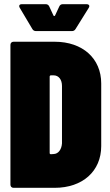

<svg xmlns="http://www.w3.org/2000/svg" viewBox="-20 -900 525 920"><path d="M75 -862 135 -761C139 -754 145 -751 153 -751H324C332 -751 338 -754 342 -761L405 -862C407 -865 408 -868 408 -871C408 -876 403 -880 395 -880H281C273 -880 267 -876 264 -869L244 -826C242 -822 238 -822 236 -826L216 -869C213 -876 207 -880 199 -880H85C77 -880 72 -877 72 -871C72 -868 73 -865 75 -862ZM45 0H242C376 0 465 -80 465 -200V-500C465 -620 376 -700 242 -700H45C36 -700 30 -694 30 -685V-15C30 -6 36 0 45 0ZM218 -167V-533C218 -537 221 -539 224 -539H237C261 -539 277 -519 277 -488V-213C275 -183 259 -163 238 -162L224 -161C220 -161 218 -163 218 -167Z"/></svg>

Font: Barlow Condensed Black
Style: Regular
Weight: 900
Width: 3
Designer: Jeremy Tribby
Foundry: Tribby Type
Version: Version 1.422;hotconv 1.0.109;makeotfexe 2.5.65596